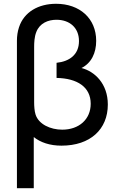

<svg xmlns="http://www.w3.org/2000/svg" viewBox="-20 -755 620 1015"><path d="M158.5 240V-30.5C194 -2 243.5 15 305 15C457.5 15 550 -71.5 550 -202.5C550 -313 480 -378 410.5 -395.5C463 -421 488.5 -475 488.5 -539C488.5 -658 401 -735 276.5 -735C183.5 -735 107 -692 80.5 -611C73 -588.5 69.5 -564.5 69.5 -540V240ZM309 -69.5C246.5 -69.5 184.5 -98 168 -149.5C162 -168 160.5 -195 160.5 -214.5V-507C160.5 -528 161.5 -560 172 -586C190 -632.5 234 -650.5 278.5 -650.5C347.5 -650.5 397.5 -609 397.5 -538C397.5 -466.5 347.5 -430 279 -423V-343C388.5 -341 459.5 -295 459.5 -206.5C459.5 -124 397.5 -69.5 309 -69.5Z"/></svg>

Font: Hauora Medium
Style: Regular
Weight: 500
Designer: Wayne Shih
Foundry: WCYS
Version: Version 1.001;hotconv 1.0.109;makeotfexe 2.5.65596